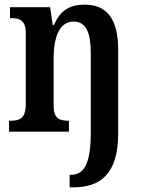

<svg xmlns="http://www.w3.org/2000/svg" viewBox="-20 -567 613 827"><path d="M280 240H295C408 240 489 187 489 8V-353C489 -488 438 -547 345 -547C279 -547 240 -522 212 -459H207L196 -536H23V-489H26C65 -489 91 -480 91 -423V-118C91 -56 64 -47 25 -47H19V0H277V-47H275C236 -47 211 -56 211 -113V-315C211 -399 232 -474 297 -474C352 -474 371 -424 371 -338V5C371 144 339 186 285 186H280Z"/></svg>

Font: Noto Serif Bengali Condensed
Style: Regular
Weight: 400
Width: 3
Designer: Juan Bruce, Universal Thirst, Indian Type Foundry and the Monotype Design Team.
Foundry: Monotype Imaging Inc.
Version: Version 2.003